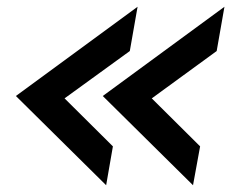

<svg xmlns="http://www.w3.org/2000/svg" viewBox="-20 -552 684 568"><path d="M27 -268 387 -532 364 -401 171 -261 314 -119 294 -4ZM284 -268 644 -532 621 -401 429 -261 572 -119 551 -4Z"/></svg>

Font: Bai Jamjuree SemiBold
Style: Italic
Weight: 600
Italic angle: -10°
Version: Version 1.000; ttfautohint (v1.6)